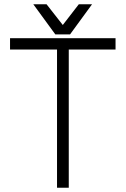

<svg xmlns="http://www.w3.org/2000/svg" viewBox="-20 -879 588 899"><path d="M247 0V-700H302V0ZM27 -647V-700H521V-647ZM136 -859H198L274 -762L349 -859H411L308 -718H239Z"/></svg>

Font: Fustat Light
Style: Regular
Weight: 300
Designer: Mohamed Gaber, Khaled Hosny, Laura Garcia Mut
Foundry: Kief Type Foundry, Alif Type Foundry, Hard Type Foundry
Version: Version 1.007